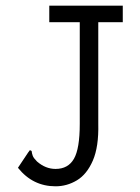

<svg xmlns="http://www.w3.org/2000/svg" viewBox="-20 -643 490 674"><path d="M175 11Q95 11 43 -54L79 -108L85 -116L91 -113Q92 -104 95 -96Q98 -88 110 -76Q140 -50 175 -50Q219 -50 239.5 -85.5Q260 -121 260 -208V-565H153V-623H411V-565H325V-209Q327 -128 306 -79.5Q285 -31 250 -10Q215 11 175 11Z"/></svg>

Font: Inconsolata SemiCondensed
Style: Regular
Weight: 400
Width: 4
Monospace: yes
Designer: Raph Levien, Cyreal, Brenton Simpson
Foundry: Raph Levien, Cyreal, Google
Version: Version 3.001; ttfautohint (v1.8.2.53-6de2)